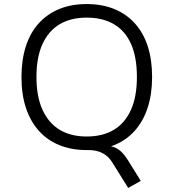

<svg xmlns="http://www.w3.org/2000/svg" viewBox="-20 -733 857 948"><path d="M613 195 535 70Q517 40 488 24Q459 8 418 8L471 -16Q507 -16 531 -10Q555 -4 573.5 11.5Q592 27 611 57L675 160ZM408 8Q333 8 273 -16.5Q213 -41 171.5 -87.5Q130 -134 108 -200.5Q86 -267 86 -352Q86 -437 107.5 -504Q129 -571 171 -617.5Q213 -664 272.5 -688.5Q332 -713 408 -713Q484 -713 544 -688.5Q604 -664 646 -617.5Q688 -571 709.5 -504.5Q731 -438 731 -353Q731 -268 709 -201Q687 -134 645.5 -87.5Q604 -41 544 -16.5Q484 8 408 8ZM408 -59Q487 -59 542 -92Q597 -125 626.5 -190.5Q656 -256 656 -353Q656 -451 627 -516Q598 -581 542.5 -613.5Q487 -646 408 -646Q330 -646 275 -613.5Q220 -581 190 -516Q160 -451 160 -353Q160 -256 190 -190.5Q220 -125 275 -92Q330 -59 408 -59Z"/></svg>

Font: Nunito Sans 6pt Light
Style: Regular
Weight: 300
Version: Version 3.101;gftools[0.9.27]